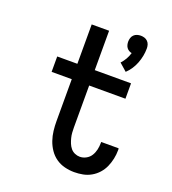

<svg xmlns="http://www.w3.org/2000/svg" viewBox="-140 -872 880 985"><g transform="rotate(20 300.0 -379.5)"><path d="M450 -566 409 -602Q422 -616 431.5 -632.5Q441 -649 446 -667Q438 -668 430.5 -672.5Q423 -677 418 -684Q413 -691 411 -699.5Q409 -708 409 -716Q409 -726 412 -736Q415 -746 422.5 -753.5Q430 -761 440 -764Q450 -767 460 -767Q470 -767 480 -764Q490 -761 497.5 -753.5Q505 -746 508 -736Q511 -726 511 -716Q511 -695 507 -674.5Q503 -654 495.5 -634.5Q488 -615 476.5 -597.5Q465 -580 450 -566ZM377 8Q351 8 325 1.5Q299 -5 277.5 -20Q256 -35 241 -57Q226 -79 217.5 -104Q209 -129 206 -155Q203 -181 203 -207V-436H93V-520H203V-735H298V-520H496V-436H298V-207Q298 -193 299 -179Q300 -165 303.5 -151Q307 -137 312.5 -123.5Q318 -110 327 -99Q336 -88 349.5 -82Q363 -76 377 -76Q395 -76 411.5 -85Q428 -94 437.5 -109.5Q447 -125 451 -143Q455 -161 455 -180V-185H550Q551 -183 551 -180.5Q551 -178 551 -175Q551 -151 546 -127.5Q541 -104 531.5 -82.5Q522 -61 506 -43Q490 -25 469 -13Q448 -1 424.5 3.5Q401 8 377 8Z"/></g></svg>

Font: Iosevka Fixed Medium Extended
Style: Regular
Weight: 500
Width: 7
Monospace: yes
Designer: Belleve Invis
Foundry: Belleve Invis
Version: Version 24.1.1; ttfautohint (v1.8.4)